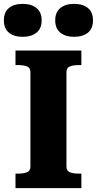

<svg xmlns="http://www.w3.org/2000/svg" viewBox="-42 -971 500 991"><path d="M115 -111V-599Q115 -621 97.5 -628Q80 -635 54 -635H38V-710H378V-635H363Q336 -635 318.5 -628Q301 -621 301 -599V-111Q301 -89 318.5 -82Q336 -75 363 -75H378V0H38V-75H54Q80 -75 97.5 -82Q115 -89 115 -111ZM173 -866Q173 -824 146.5 -802.5Q120 -781 75 -781Q30 -781 4 -802.5Q-22 -824 -22 -866Q-22 -908 4 -929.5Q30 -951 75 -951Q120 -951 146.5 -929.5Q173 -908 173 -866ZM438 -866Q438 -824 412 -802.5Q386 -781 340 -781Q296 -781 269.5 -802.5Q243 -824 243 -866Q243 -908 269.5 -929.5Q296 -951 340 -951Q386 -951 412 -929.5Q438 -908 438 -866Z"/></svg>

Font: Roboto Serif
Style: Bold
Weight: 700
Designer: Greg Gazdowicz
Foundry: Commercial Type
Version: Version 1.008